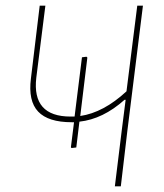

<svg xmlns="http://www.w3.org/2000/svg" viewBox="-20 -657 579 677"><path d="M232 -135 230 -138 241 -226H233Q150 -226 114.5 -263.5Q79 -301 89 -380L120 -637H140L108 -383Q92 -246 229 -246H243L269 -455L285 -457L288 -454L263 -248Q345 -260 426 -335L464 -637H484L429 -195L406 0H385L409 -195L423 -305H419Q343 -237 260 -228L249 -137Z"/></svg>

Font: Alegreya Sans Thin
Style: Italic
Weight: 100
Italic angle: -7°
Designer: Juan Pablo del Peral
Foundry: Huerta Tipografica
Version: Version 2.007